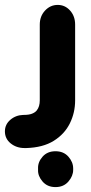

<svg xmlns="http://www.w3.org/2000/svg" viewBox="-118 -428 370 782"><path d="M-11 175H-18Q-51 175 -74.5 156Q-98 137 -98 107Q-98 79 -76 60Q-54 41 -23 40H-20Q0 40 12.5 35Q25 30 31.5 22Q38 14 41 3.5Q44 -7 44 -19V-328Q44 -362 65.5 -385Q87 -408 117 -408Q147 -408 167.5 -385Q188 -362 188 -328V-19Q188 31 166.5 74.5Q145 118 101 145.5Q57 173 -11 175ZM108 334Q75 334 55.5 311.5Q36 289 37 264V258Q36 232 55.5 210Q75 188 108 188Q141 188 160.5 210Q180 232 180 258V264Q180 289 160.5 311.5Q141 334 108 334Z"/></svg>

Font: Beiruti Black
Style: Regular
Weight: 900
Designer: Arlette Boutros
Foundry: Boutros
Version: Version 1.41